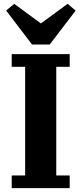

<svg xmlns="http://www.w3.org/2000/svg" viewBox="-20 -980 424 1000"><path d="M41 -66H111V-632H41V-698H343V-632H273V-66H343V0H41ZM12 -925 54 -960 193 -858 332 -960 374 -925 239 -748H147Z"/></svg>

Font: IBM Plex Serif
Style: Bold
Weight: 700
Designer: Mike Abbink, Paul van der Laan, Pieter van Rosmalen
Foundry: Bold Monday
Version: Version 2.008